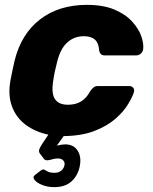

<svg xmlns="http://www.w3.org/2000/svg" viewBox="-20 -550 629 790"><path d="M203 220Q176 220 153.5 211Q131 202 122 190Q113 178 125 169L146 153Q156 145 162 148Q168 151 177 156Q186 161 205 161Q221 161 231.5 152.5Q242 144 245 131Q248 119 240.5 110.5Q233 102 218 102Q206 102 195 105.5Q184 109 175 109.5Q166 110 161 104L143 80Q139 73 141.5 65Q144 57 151 46L179 4Q126 -7 86.5 -36Q47 -65 29.5 -111.5Q12 -158 23 -219Q26 -235 31 -259.5Q36 -284 40 -300Q67 -410 144.5 -470Q222 -530 338 -530Q405 -530 451 -510.5Q497 -491 524 -461Q551 -431 561.5 -400.5Q572 -370 569 -347Q568 -337 559.5 -329.5Q551 -322 540 -322H411Q401 -322 395.5 -327Q390 -332 388 -343Q386 -373 370.5 -387Q355 -401 325 -401Q285 -401 256.5 -375Q228 -349 215 -295Q210 -276 206 -257.5Q202 -239 200 -224Q190 -169 205 -144Q220 -119 260 -119Q291 -119 313.5 -132.5Q336 -146 352 -176Q359 -186 366 -191Q373 -196 383 -196H512Q522 -196 528 -189Q534 -182 531 -171Q525 -151 506.5 -120.5Q488 -90 454 -60.5Q420 -31 368 -11Q316 9 242 10L214 49Q221 47 231.5 45.5Q242 44 248 44Q283 44 299.5 70Q316 96 308 135Q300 173 274 196.5Q248 220 203 220Z"/></svg>

Font: Rubik Light
Style: Bold Italic
Weight: 700
Italic angle: -12°
Version: Version 2.104